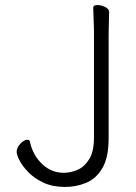

<svg xmlns="http://www.w3.org/2000/svg" viewBox="-20 -725 540 760"><path d="M352 -589Q352 -620 350.5 -649Q349 -678 349 -695Q349 -705 366 -705Q380 -705 396 -697.5Q412 -690 412 -677Q412 -665 411 -639.5Q410 -614 410 -588V-177Q410 -102 385.5 -60Q361 -18 321.5 -1.5Q282 15 237 15Q188 15 152 -2Q116 -19 92.5 -43Q69 -67 57.5 -89.5Q46 -112 46 -124Q46 -141 61 -156.5Q76 -172 88 -172Q98 -172 99 -162Q110 -111 146.5 -76Q183 -41 233 -41Q261 -41 288.5 -53.5Q316 -66 334 -96.5Q352 -127 352 -180Z"/></svg>

Font: Moon Stars Kai T HW Light
Style: Regular
Weight: 300
Designer: GuiWonder
Version: Version 1.101